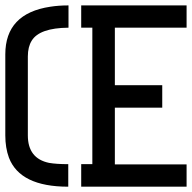

<svg xmlns="http://www.w3.org/2000/svg" viewBox="-22 -704 724 724"><path d="M-2 -193.4V-499Q-2 -653.3 168 -678.7Q199.2 -683.6 236.3 -683.6V-599.6Q127 -598.6 97.7 -550.8Q83 -527.3 83 -491.2V-193.4Q83 -106.4 163.1 -89.8Q190.4 -85 235.4 -85V0Q53.7 0 11.7 -109.4Q-2 -146.5 -2 -193.4ZM284.2 0V-85H326.2V-599.6H284.2V-683.6H681.6V-599.6H411.1V-382.8H589.8V-297.9H411.1V-84H681.6V0Z"/></svg>

Font: Post No Bills Colombo SemiBold
Style: Regular
Weight: 600
Designer: Kosala Senevirathne, Siva Puranthara, Lasantha Premarathna, Tharique Azeez
Foundry: Mooniak
Version: Version 1.220 ; ttfautohint (v1.6)